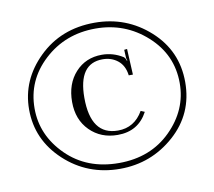

<svg xmlns="http://www.w3.org/2000/svg" viewBox="-58 -793 653 585"><g transform="rotate(-10 268.0 -501.0)"><path d="M269 -275Q169 -275 98 -341Q27 -407 27 -501Q27 -592 96 -659.5Q165 -727 269 -727Q367 -727 438.5 -662.5Q510 -598 510 -501Q510 -403 438 -339Q366 -275 269 -275ZM269 -293Q367 -293 430 -355.5Q493 -418 493 -501Q493 -589 426.5 -649Q360 -709 269 -709Q175 -709 109.5 -648.5Q44 -588 44 -501Q44 -418 107 -355.5Q170 -293 269 -293ZM373 -433Q344 -378 280 -378Q228 -378 194 -412Q160 -446 160 -501Q160 -557 192 -592Q224 -627 274 -627Q309 -627 339 -608Q344 -604 346 -596L348 -597L346 -601Q345 -605 345 -609L344 -630L353 -631L357 -551H344V-552Q340 -582 320.5 -597.5Q301 -613 274 -613Q199 -613 199 -507Q199 -391 283 -391Q334 -391 361 -438Z"/></g></svg>

Font: FoglihtenNo06
Style: Regular
Weight: 500
Designer: gluk (gluksza@wp.pl)
Foundry: gluk (gluksza@wp.pl)
Version: Version 0.76